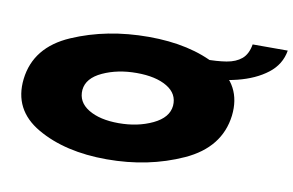

<svg xmlns="http://www.w3.org/2000/svg" viewBox="-70 -768 1368 897"><g transform="rotate(10 614.0 -319.5)"><path d="M482.5 4Q679.5 4 842 -70Q1004.5 -144 1023.5 -298.5Q1040.5 -446.5 907.5 -520Q774.5 -593.5 577.5 -593.5Q379.5 -593.5 216.5 -523Q53.5 -452.5 35.5 -298.5Q18.5 -150 151.5 -73Q284.5 4 482.5 4ZM508 -172Q418 -172 364 -205Q310 -238 314.5 -296Q320 -352.5 390.5 -385Q461 -417.5 551 -417.5Q642 -417.5 695.5 -385.5Q749 -353.5 744.5 -296Q739 -239 668.5 -205.5Q598 -172 508 -172ZM848.5 -536 834 -447Q934 -447 1019.2 -468.2Q1104.5 -489.5 1160.5 -532.8Q1216.5 -576 1227.5 -643H1061Q1053 -596 1026 -573.2Q999 -550.5 955 -543.2Q911 -536 848.5 -536Z"/></g></svg>

Font: Anybody ExtraExpanded Black
Style: Italic
Weight: 900
Width: 8
Italic angle: -10°
Version: Version 1.113;gftools[0.9.25]